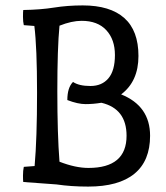

<svg xmlns="http://www.w3.org/2000/svg" viewBox="-20 -675 615 710"><path d="M108 -61Q117 -163 117 -331.5Q117 -500 107 -579L68 -582Q65 -594 65 -613Q65 -632 66 -638Q130 -639 180 -647Q230 -655 286 -655Q387 -655 439.5 -608.5Q492 -562 492 -468Q492 -374 428 -326Q535 -283 535 -173Q535 -80 477 -32.5Q419 15 306 15Q243 15 189 7Q94 0 66 -2Q65 -8 65 -26Q65 -44 68 -58ZM250 -372Q272 -357 314.5 -357Q357 -357 381 -385.5Q405 -414 405 -471.5Q405 -529 373 -563.5Q341 -598 282 -598Q245 -598 200 -580Q192 -497 192 -338Q192 -179 200 -77Q259 -54 307 -54Q448 -54 448 -173Q448 -273 355 -295Q325 -290 296.5 -290Q268 -290 229 -305Q229 -351 250 -372Z"/></svg>

Font: Port Lligat Slab
Style: Regular
Weight: 400
Designer: Dario Muhafara, Eduardo Rodriguez Tunni
Foundry: Tipo
Version: Version 1.002